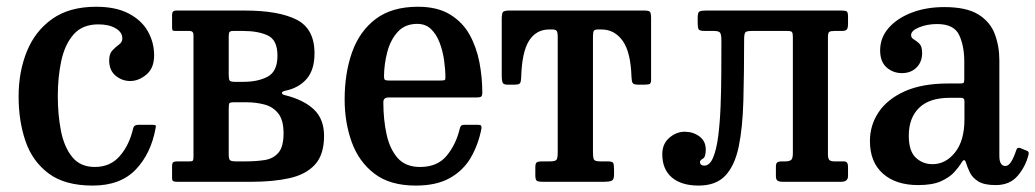

<svg xmlns="http://www.w3.org/2000/svg" viewBox="-20 -552 3144 583"><path d="M36.5 -259Q36.5 -334 61.5 -395.8Q86.5 -457.5 138.5 -494.5Q190.5 -531.5 272 -531.5Q331.5 -531.5 370.8 -511Q410 -490.5 429 -456.8Q448 -423 448 -384Q448 -345 424.5 -325.5Q401 -306 375.5 -306Q350.5 -306 331 -322.2Q311.5 -338.5 311.5 -368.5Q311.5 -389 321.5 -399.2Q331.5 -409.5 341.5 -416.8Q351.5 -424 351.5 -435.5Q351.5 -454 331.2 -466Q311 -478 278.5 -478Q230.5 -478 203.8 -447.8Q177 -417.5 166.2 -367.8Q155.5 -318 155.5 -260.5Q155.5 -203 165.2 -154Q175 -105 199.5 -75Q224 -45 268 -45Q315 -45 344 -78.5Q373 -112 384.5 -163Q387 -173 400 -173H442.5Q451 -173 452.5 -171.2Q454 -169.5 452.5 -163Q438.5 -85.5 392 -37Q345.5 11.5 261.5 11.5Q177 11.5 127.8 -25.2Q78.5 -62 57.5 -123.2Q36.5 -184.5 36.5 -259Z M555.5 -458H513Q505.5 -458 504 -460.2Q502.5 -462.5 502.5 -470V-507Q502.5 -520 514.5 -520H723Q825.5 -520 880.2 -492.5Q935 -465 935 -390Q935 -340 911.2 -312.5Q887.5 -285 846.5 -276.5Q835.5 -274 836 -269.5Q836.5 -265 845.5 -263Q902 -249 933 -219.8Q964 -190.5 964 -139.5Q964 -82 936.2 -52Q908.5 -22 859 -11Q809.5 0 744 0H518Q509.5 0 506 -2Q502.5 -4 502.5 -12V-47Q502.5 -57 506.2 -59.5Q510 -62 519 -62H556Q564.5 -62 566 -65Q567.5 -68 567.5 -76V-446Q567.5 -458 555.5 -458ZM674.5 -442V-325.5Q674.5 -312 677.2 -307.8Q680 -303.5 693 -303.5H718.5Q764 -303.5 793.2 -319.5Q822.5 -335.5 822.5 -383Q822.5 -430.5 793.2 -444.2Q764 -458 718.5 -458H688.5Q679.5 -458 677 -454.8Q674.5 -451.5 674.5 -442ZM674.5 -220.5V-84.5Q674.5 -70 678 -66Q681.5 -62 696.5 -62H727.5Q757.5 -62 783.5 -66Q809.5 -70 825.2 -88Q841 -106 841 -147Q841 -187 825.2 -207.2Q809.5 -227.5 783.5 -234.5Q757.5 -241.5 727.5 -241.5H692.5Q678.5 -241.5 676.5 -238.5Q674.5 -235.5 674.5 -220.5Z M1026.5 -250Q1026.5 -330 1049.2 -393.8Q1072 -457.5 1121 -494.5Q1170 -531.5 1249 -531.5Q1308 -531.5 1346.2 -508.2Q1384.5 -485 1405.8 -446.8Q1427 -408.5 1435.8 -362.5Q1444.5 -316.5 1444.5 -271Q1444.5 -261 1440.8 -258.5Q1437 -256 1426.5 -256H1159.5Q1144 -256 1144 -241.5Q1144 -189 1153.8 -144.2Q1163.5 -99.5 1187.5 -72.2Q1211.5 -45 1255.5 -45Q1308 -45 1336.2 -79Q1364.5 -113 1376 -161Q1377 -166.5 1379.8 -169.8Q1382.5 -173 1390 -173H1431Q1439 -173 1440.8 -170.5Q1442.5 -168 1442 -162Q1432.5 -113 1409.8 -73.8Q1387 -34.5 1346.2 -11.5Q1305.5 11.5 1242.5 11.5Q1164 11.5 1116.8 -24.8Q1069.5 -61 1048 -120.5Q1026.5 -180 1026.5 -250ZM1160 -307.5H1318Q1328 -307.5 1330.2 -309Q1332.5 -310.5 1332.5 -316.5Q1332.5 -340.5 1328.5 -368.8Q1324.5 -397 1315 -422.2Q1305.5 -447.5 1289 -463.5Q1272.5 -479.5 1247 -479.5Q1210 -479.5 1188 -455.5Q1166 -431.5 1156.2 -395Q1146.5 -358.5 1146 -321Q1146 -313 1148.2 -310.2Q1150.5 -307.5 1160 -307.5Z M1605.5 -20.5V-44.5Q1605.5 -56.5 1610.2 -59.2Q1615 -62 1626.5 -62H1650Q1665.5 -62 1669.5 -66.5Q1673.5 -71 1673.5 -89.5V-440Q1673.5 -454 1670.2 -458.2Q1667 -462.5 1657 -462.5H1647.5Q1608 -462.5 1586.2 -428Q1564.5 -393.5 1562.5 -315.5Q1562 -304 1559 -299.5Q1556 -295 1543.5 -295H1520.5Q1508 -295 1505.8 -302.2Q1503.5 -309.5 1503.5 -320.5V-493.5Q1503.5 -511 1507.2 -515.5Q1511 -520 1527.5 -520H1936Q1950.5 -520 1953.8 -515.8Q1957 -511.5 1957 -496.5V-310.5Q1957 -299.5 1953 -297.2Q1949 -295 1938 -295H1917Q1903 -295 1900.5 -300.8Q1898 -306.5 1897.5 -318.5Q1895 -395 1870.2 -428.8Q1845.5 -462.5 1806.5 -462.5H1795.5Q1786 -462.5 1783.2 -458.5Q1780.5 -454.5 1780.5 -441V-90.5Q1780.5 -71.5 1784 -66.8Q1787.5 -62 1802.5 -62H1824.5Q1839 -62 1841.8 -57.5Q1844.5 -53 1844.5 -37.5V-21Q1844.5 -6 1836.8 -3Q1829 0 1815.5 0H1628.5Q1614 0 1609.8 -3.2Q1605.5 -6.5 1605.5 -20.5Z M1991 -84Q1991 -115 2012.2 -133.5Q2033.5 -152 2059 -152Q2084.5 -152 2103.8 -137.8Q2123 -123.5 2123 -98Q2123 -75 2114.2 -70.2Q2105.5 -65.5 2105.5 -60Q2105.5 -54 2109.8 -51.5Q2114 -49 2118 -49Q2135 -49 2145.2 -73.2Q2155.5 -97.5 2160.8 -138.2Q2166 -179 2168 -228.8Q2170 -278.5 2170.2 -330.5Q2170.5 -382.5 2170.5 -428.5Q2170.5 -446 2167 -452Q2163.5 -458 2148 -458H2120.5Q2105.5 -458 2102 -462.2Q2098.5 -466.5 2098.5 -483V-498.5Q2098.5 -514 2103.8 -517Q2109 -520 2123.5 -520H2536Q2548 -520 2551.5 -517Q2555 -514 2555 -501.5V-479.5Q2555 -466 2550.8 -462Q2546.5 -458 2536.5 -458H2514Q2501.5 -458 2497.8 -455Q2494 -452 2494 -439V-83.5Q2494 -71 2498 -66.5Q2502 -62 2513 -62H2542.5Q2555 -62 2555 -46V-17.5Q2555 0 2534 0H2357Q2345.5 0 2340.8 -3.5Q2336 -7 2336 -17.5V-46.5Q2336 -55.5 2340 -58.8Q2344 -62 2356 -62H2365Q2375.5 -62 2381.5 -65.8Q2387.5 -69.5 2387.5 -87V-439Q2387.5 -450 2385.2 -454Q2383 -458 2371.5 -458H2261.5Q2246 -458 2242.8 -453Q2239.5 -448 2239.5 -432Q2239.5 -328.5 2237.2 -246.2Q2235 -164 2223 -106.5Q2211 -49 2182.5 -18.8Q2154 11.5 2101.5 11.5Q2049 11.5 2020 -13.2Q1991 -38 1991 -84Z M2621.5 -123.5Q2621.5 -172 2648 -211.5Q2674.5 -251 2727.2 -274.8Q2780 -298.5 2859.5 -298.5H2895Q2903.5 -298.5 2905.8 -300.5Q2908 -302.5 2908 -311.5V-364.5Q2908 -413 2892.2 -446Q2876.5 -479 2825.5 -479Q2795.5 -479 2771 -469Q2746.5 -459 2746.5 -445.5Q2746.5 -437 2755 -432.2Q2763.5 -427.5 2771.8 -419.2Q2780 -411 2780 -391Q2780 -364 2763 -347Q2746 -330 2718.5 -330Q2692 -330 2672.2 -347.2Q2652.5 -364.5 2652.5 -399Q2652.5 -437.5 2678.2 -467Q2704 -496.5 2748 -513.5Q2792 -530.5 2847.5 -530.5Q2914.5 -530.5 2950.5 -508.2Q2986.5 -486 3000.5 -449Q3014.5 -412 3014.5 -368.5V-78.5Q3014.5 -48 3033 -48Q3042.5 -48 3050.8 -61.5Q3059 -75 3066 -96.5Q3068.5 -105.5 3078 -102.5L3098.5 -94Q3105.5 -91.5 3103 -82Q3094 -46 3070 -18Q3046 10 3003.5 10H3003Q2968.5 10 2950.5 -1.2Q2932.5 -12.5 2925 -28.2Q2917.5 -44 2913.5 -57Q2908.5 -74.5 2899 -57Q2892 -45.5 2878 -29.8Q2864 -14 2838 -2Q2812 10 2768 10Q2700 10 2660.8 -25Q2621.5 -60 2621.5 -123.5ZM2739.5 -140Q2739.5 -93 2760.8 -73.2Q2782 -53.5 2811.5 -53.5Q2851.5 -53.5 2880 -89.2Q2908.5 -125 2908.5 -189.5V-245Q2908.5 -255 2898.5 -255H2863.5Q2802 -255 2770.8 -224.5Q2739.5 -194 2739.5 -140Z"/></svg>

Font: Besley* Narrow Medium
Style: Regular
Weight: 500
Width: 4
Designer: Owen Earl
Foundry: indestructible type*
Version: Version 3.000; ttfautohint (v1.8.3)